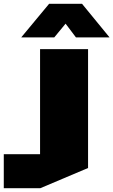

<svg xmlns="http://www.w3.org/2000/svg" viewBox="-170 -790 599 1016"><path d="M42 206V-530H295H296V99L43 206ZM-150 206V26H42V206ZM232 -592 121 -739 264 -770 409 -593V-592ZM-57 -592V-593L90 -770H264L117 -592Z"/></svg>

Font: Foldit Thin Black
Style: Regular
Weight: 900
Version: Version 1.003